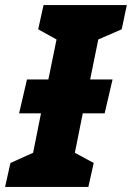

<svg xmlns="http://www.w3.org/2000/svg" viewBox="-52 -734 518 754"><path d="M-32 0 -11 -94 78 -134 109 -289H23L54 -422H138L170 -579L98 -619L119 -714H446L426 -619L334 -579L302 -422H390L359 -289H273L242 -134L316 -94L295 0Z"/></svg>

Font: Noto Sans Display Extra
Style: Italic
Weight: 800
Italic angle: -12°
Designer: Monotype Design Team
Foundry: Monotype Imaging Inc.
Version: Version 1.900